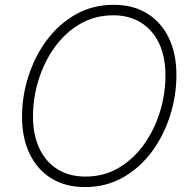

<svg xmlns="http://www.w3.org/2000/svg" viewBox="-20 -757 783 787"><path d="M328.1 9.8Q248.5 9.8 190.9 -25.6Q133.3 -61 101.8 -126Q70.3 -190.9 70.3 -278.3Q70.3 -363.3 96.7 -445.1Q123 -526.9 172.1 -592.8Q221.2 -658.7 290.5 -698Q359.9 -737.3 446.3 -737.3Q525.4 -737.3 583 -701.9Q640.6 -666.5 671.9 -601.8Q703.1 -537.1 703.1 -449.2Q703.1 -364.3 677 -282.5Q650.9 -200.7 602.1 -134.8Q553.2 -68.8 483.9 -29.5Q414.6 9.8 328.1 9.8ZM330.1 -33.2Q406.2 -33.2 466.8 -69.1Q527.3 -105 570.1 -165Q612.8 -225.1 635.5 -298.3Q658.2 -371.6 658.2 -447.3Q658.2 -523.9 632.1 -579.1Q606 -634.3 557.9 -664.3Q509.8 -694.3 444.8 -694.3Q368.2 -694.3 307.4 -658.4Q246.6 -622.6 203.6 -562.5Q160.6 -502.4 137.9 -429Q115.2 -355.5 115.2 -279.8Q115.2 -204.1 141.4 -148.7Q167.5 -93.3 215.8 -63.2Q264.2 -33.2 330.1 -33.2Z"/></svg>

Font: Inter 18pt ExtraLight
Style: Italic
Weight: 250
Italic angle: -9.3988°
Designer: Rasmus Andersson
Foundry: rsms
Version: Version 4.001;git-66647c0bb